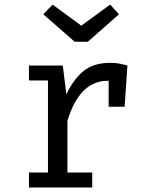

<svg xmlns="http://www.w3.org/2000/svg" viewBox="-20 -830 655 850"><path d="M108.2 0V-66.2H192.3V-473.8H108.2V-540H257.9L273.8 -412.3Q305.1 -479 349.7 -515.4Q394.4 -551.8 467.7 -551.8Q490.3 -551.8 507.9 -548.5Q525.6 -545.1 544.1 -540L531.8 -357.4H461V-472.3Q459 -472.3 456.4 -472.3Q332.3 -472.3 278.5 -294.9V-66.2H388.2V0ZM467.7 -809.7 506.7 -766.7 368.7 -645.1H310.8L171.8 -766.7L212.8 -809.7L340 -716.4Z"/></svg>

Font: FiraCode Nerd Font
Style: Regular
Weight: 400
Designer: Carrois Corporate, Edenspiekermann AG, Nikita Prokopov
Foundry: Carrois Corporate, Edenspiekermann AG, Nikita Prokopov
Version: Version 6.002;Nerd Fonts 3.4.0